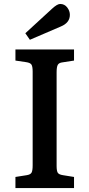

<svg xmlns="http://www.w3.org/2000/svg" viewBox="-20 -950 452 970"><path d="M58 0V-56L115 -65Q134 -68 139.5 -78Q145 -88 145 -115V-588Q145 -614 139 -623.5Q133 -633 112 -636L58 -644V-700H354V-644L296 -635Q278 -633 272 -622.5Q266 -612 266 -585V-112Q266 -86 272 -77Q278 -68 298 -65L354 -56V0ZM131 -749 108 -782 243 -906Q269 -930 284 -930Q306 -930 319.5 -912.5Q333 -895 333 -875Q333 -835 287 -816Z"/></svg>

Font: Literata 12pt Medium
Style: Regular
Weight: 500
Designer: Latin by Veronika Burian and Jose Scaglione. Greek by Irene Vlachou. Cyrillic by Vera Evstafieva.
Foundry: TypeTogether
Version: Version 3.002